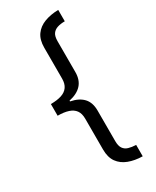

<svg xmlns="http://www.w3.org/2000/svg" viewBox="-233 -855 857 1053"><g transform="rotate(-30 195.5 -328.5)"><path d="M44 -365Q84 -365 111.5 -374Q139 -383 153 -403Q167 -423 167 -455V-651Q167 -701 189 -731.5Q211 -762 249.5 -776.5Q288 -791 337 -792V-720Q310 -720 290 -713.5Q270 -707 259 -691.5Q248 -676 248 -645V-450Q248 -400 221 -370.5Q194 -341 142 -330V-325Q194 -315 221 -286Q248 -257 248 -206V-13Q248 18 259 34Q270 50 290 56Q310 62 337 63V135Q288 134 249.5 119.5Q211 105 189 74.5Q167 44 167 -6V-201Q167 -234 153 -253.5Q139 -273 111.5 -282Q84 -291 44 -291Z"/></g></svg>

Font: hexgurmukhi15
Style: Book
Weight: 400
Designer: Jelle Bosma - Monotype Design Team
Foundry: Monotype Imaging Inc.
Version: Version 2.003